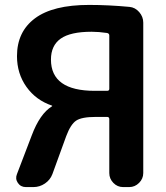

<svg xmlns="http://www.w3.org/2000/svg" viewBox="-20 -760 674 780"><path d="M415 -391Q424 -391 424 -399V-616Q424 -624 415 -626Q381 -631 352 -631Q266 -631 226.5 -603Q187 -575 187 -518Q187 -391 365 -391ZM480 0Q457 0 440.5 -17Q424 -34 424 -57V-276Q424 -285 415 -285H369Q312 -285 289.5 -270Q267 -255 249 -207L193 -53Q184 -29 162.5 -14.5Q141 0 116 0H85Q64 0 52.5 -17Q41 -34 49 -53L109 -210Q142 -298 191 -328Q192 -328 192 -330Q192 -331 191 -331Q126 -353 87.5 -407Q49 -461 49 -532Q49 -631 122 -685.5Q195 -740 342 -740Q421 -740 506 -732Q529 -730 545.5 -711Q562 -692 562 -668V-57Q562 -34 545 -17Q528 0 505 0Z"/></svg>

Font: Rounded Mplus 1c Bold
Style: Bold
Weight: 700
Version: Version 1.059.20150529